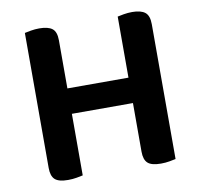

<svg xmlns="http://www.w3.org/2000/svg" viewBox="-72 -691 807 774"><g transform="rotate(-10 331.5 -304.0)"><path d="M207 -1Q198 1 181.5 4Q165 7 146 7Q108 7 92.5 -7Q77 -21 77 -54V-607Q85 -609 102.5 -612Q120 -615 137 -615Q173 -615 190 -602Q207 -589 207 -554V-357H457V-607Q465 -609 482.5 -612Q500 -615 517 -615Q553 -615 570 -601.5Q587 -588 587 -553V-1Q578 1 561.5 4Q545 7 526 7Q488 7 472.5 -7Q457 -21 457 -54V-253H207V-1Z"/></g></svg>

Font: Baloo Tammudu 2 SemiBold
Style: Regular
Weight: 600
Designer: Maithili Shingre, Omkar Shende and Ek Type
Foundry: Ek Type
Version: Version 1.640;hotconv 1.0.111;makeotfexe 2.5.65597; ttfautoh